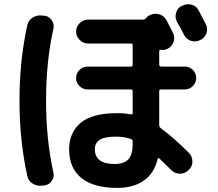

<svg xmlns="http://www.w3.org/2000/svg" viewBox="-20 -831 1040 918"><path d="M929.7 -781.2Q962.9 -717.8 963.9 -715.8Q974.6 -694.3 967.3 -672.9Q960 -651.4 939.5 -640.6L935.5 -638.7Q914.1 -628.9 892.1 -636.2Q870.1 -643.6 859.4 -665Q854.5 -674.8 843.3 -695.8Q832 -716.8 826.2 -726.6Q815.4 -746.1 821.8 -769.5Q828.1 -793 848.6 -802.7L851.6 -803.7Q873 -814.5 896 -808.6Q918.9 -802.7 929.7 -781.2ZM534.2 -177.7Q481.4 -177.7 457.5 -163.1Q433.6 -148.4 433.6 -117.2Q433.6 -46.9 528.3 -46.9Q573.2 -46.9 593.8 -69.3Q614.3 -91.8 614.3 -142.6V-154.3Q614.3 -163.1 607.4 -166Q574.2 -177.7 534.2 -177.7ZM541 67.4Q427.7 67.4 369.1 20Q310.5 -27.3 310.5 -117.2Q310.5 -197.3 365.7 -243.7Q420.9 -290 541 -290Q574.2 -290 605.5 -284.2Q614.3 -282.2 614.3 -291V-394.5Q614.3 -402.3 606.4 -403.3H399.4Q376 -403.3 359.9 -419.4Q343.8 -435.5 343.8 -458Q343.8 -480.5 359.9 -496.6Q376 -512.7 399.4 -512.7H606.4Q614.3 -512.7 614.3 -522.5V-615.2Q614.3 -623 606.4 -623H401.4Q377.9 -623 360.8 -640.1Q343.8 -657.2 343.8 -680.2Q343.8 -703.1 360.8 -720.2Q377.9 -737.3 401.4 -737.3H664.1Q671.9 -737.3 676.8 -743.2Q685.5 -753.9 696.3 -758.8H697.3Q718.8 -769.5 741.2 -762.7Q763.7 -755.9 775.4 -735.4Q786.1 -715.8 807.6 -672.9Q817.4 -651.4 809.6 -629.9Q801.8 -608.4 781.2 -597.7Q764.6 -589.8 748 -592.8Q745.1 -593.8 743.2 -591.3Q741.2 -588.9 741.2 -585.9V-522.5Q741.2 -513.7 750 -512.7H863.3Q886.7 -512.7 902.3 -496.6Q918 -480.5 918 -458Q918 -435.5 901.9 -419.4Q885.7 -403.3 863.3 -403.3H750Q741.2 -403.3 741.2 -394.5V-232.4Q741.2 -224.6 748 -218.8Q809.6 -173.8 883.8 -99.6Q899.4 -83 899.9 -59.6Q900.4 -36.1 882.8 -18.6L878.9 -15.6Q862.3 0 839.4 -0.5Q816.4 -1 798.8 -17.6Q758.8 -57.6 741.2 -74.2Q739.3 -76.2 736.8 -74.7Q734.4 -73.2 733.4 -70.3Q717.8 -2.9 668 32.2Q618.2 67.4 541 67.4ZM179.7 56.6Q155.3 59.6 135.3 46.4Q115.2 33.2 110.4 9.8Q73.2 -159.2 73.2 -350.1Q73.2 -541 110.4 -710Q115.2 -733.4 135.7 -746.6Q156.2 -759.8 179.7 -756.8L192.4 -755.9Q214.8 -752.9 227.5 -734.4Q240.2 -715.8 235.4 -694.3Q200.2 -536.1 200.2 -350.1Q200.2 -164.1 235.4 -5.9Q240.2 16.6 227.1 34.7Q213.9 52.7 192.4 55.7Z"/></svg>

Font: Rounded Mgen+ 1mn bold
Style: Bold
Weight: 700
Designer: [Source Han Sans]
Ryoko NISHIZUKA  (kana & ideographs); Paul D. Hunt (Latin, Greek & Cyrillic); Wenlong ZHANG  (bopomofo
Version: Version 1.059.20150602